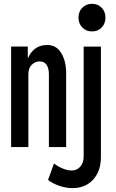

<svg xmlns="http://www.w3.org/2000/svg" viewBox="-20 -762 602 995"><path d="M355 212.9Q322.8 212.9 288.1 201.2Q253.4 189.5 229 170.4L259.8 85Q279.8 101.1 305.2 111.3Q330.6 121.6 351.1 121.6Q379.4 121.6 396.5 101.1Q413.6 80.6 413.6 47.9V-520.5H502.9V52.2Q502.9 125 462.6 168.9Q422.4 212.9 355 212.9ZM37.6 0V-521H124V-462.9H153.8L118.7 -438.5Q126 -476.6 153.8 -502.7Q181.6 -528.8 225.6 -528.8Q272 -528.8 297.4 -487.1Q322.8 -445.3 322.8 -381.8V0H233.4V-378.4Q233.4 -407.2 221.7 -425.5Q210 -443.8 185.1 -443.8Q161.6 -443.8 144.3 -426Q127 -408.2 127 -377.9V0ZM457 -599.1Q426.3 -599.1 406.5 -619.6Q386.7 -640.1 386.7 -670.9Q386.7 -702.1 406.7 -722.2Q426.8 -742.2 457 -742.2Q487.3 -742.2 506.8 -722.2Q526.4 -702.1 526.4 -670.9Q526.4 -640.1 507.1 -619.6Q487.8 -599.1 457 -599.1Z"/></svg>

Font: Reddit Mono SemiBold
Style: Regular
Weight: 600
Monospace: yes
Designer: Stephen Hutchings
Foundry: Reddit
Version: Version 1.014